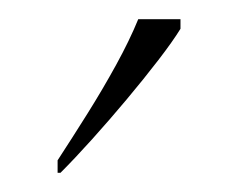

<svg xmlns="http://www.w3.org/2000/svg" viewBox="-20 -786 248 200"><path d="M40 -619Q55 -642 71 -667.5Q87 -693 101 -718.5Q115 -744 124 -766H168V-756Q160 -743 145 -723.5Q130 -704 112 -682.5Q94 -661 76 -641Q58 -621 43 -606H40Z"/></svg>

Font: Noto Serif Khmer SemiCondensed Thin
Style: Regular
Weight: 250
Width: 4
Designer: Danh Hong and the Monotype Design Team
Foundry: Monotype Imaging Inc.
Version: Version 2.004